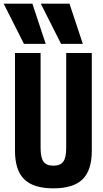

<svg xmlns="http://www.w3.org/2000/svg" viewBox="-42 -1020 562 1050"><path d="M89 -780 -22 -1000H135L208 -780ZM292 -780 181 -1000H338L411 -780ZM250 10Q141 10 90.5 -39.5Q40 -89 40 -195V-730H180V-210Q180 -158 196 -136Q212 -114 250 -114Q288 -114 304 -136Q320 -158 320 -210V-730H460V-195Q460 -89 409.5 -39.5Q359 10 250 10Z"/></svg>

Font: M PLUS 1 Code
Style: Regular
Weight: 400
Designer: Coji Morishita
Foundry: UNDERFOREST DESIGN
Version: Version 1.005